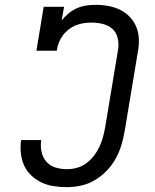

<svg xmlns="http://www.w3.org/2000/svg" viewBox="-20 -763 640 791"><path d="M256 8Q228 8 201.5 4Q175 0 151.5 -11Q128 -22 109 -40Q90 -58 79.5 -81Q69 -104 66 -131.5Q63 -159 67 -186H150Q146 -162 151 -138Q156 -114 171 -97Q186 -80 208.5 -73Q231 -66 256 -66Q276 -66 296.5 -71.5Q317 -77 335 -90Q353 -103 366.5 -120.5Q380 -138 389 -157Q398 -176 403.5 -196Q409 -216 413 -237L467 -562Q470 -585 464.5 -607.5Q459 -630 442.5 -644.5Q426 -659 403 -664.5Q380 -670 357 -670Q341 -670 324.5 -667.5Q308 -665 292 -658.5Q276 -652 262 -641Q248 -630 238 -616Q228 -602 222 -586.5Q216 -571 214 -554H130L160 -735H244L234 -679Q247 -695 263.5 -708.5Q280 -722 299 -730Q318 -738 337.5 -740.5Q357 -743 376 -743Q402 -743 428 -738Q454 -733 476 -722Q498 -711 515 -693Q532 -675 541.5 -652Q551 -629 552 -602.5Q553 -576 548 -550L494 -225Q489 -195 480.5 -166.5Q472 -138 457 -110.5Q442 -83 420 -60Q398 -37 371 -21Q344 -5 314.5 1.5Q285 8 256 8Z"/></svg>

Font: Iosevka Etoile Oblique
Style: Regular
Weight: 400
Italic angle: -9°
Designer: Belleve Invis
Foundry: Belleve Invis
Version: Version 15.5.2; ttfautohint (v1.8.4)